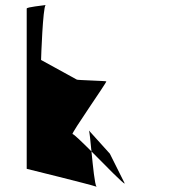

<svg xmlns="http://www.w3.org/2000/svg" viewBox="-20 -742 733 762"><path d="M86 -72C86 -72 338 -10 363 -1C356 -10 349 -81 343 -141C306 -178 273 -210 268 -210C260 -210 404 -415 402 -419C400 -421 285 -424 285 -426L143 -504C143 -512 150 -712 161 -722C150 -720 86 -714 86 -708ZM162 -722C162 -722 161 -722 161 -722C161 -722 162 -722 162 -722ZM333 -224C335 -221 339 -184 343 -141C401 -83 472 -9 475 -14L416 -132ZM363 -1C364 0 364 0 365 0C365 0 363 -1 363 -1Z"/></svg>

Font: Ampere
Style: Regular
Weight: 400
Version: Version 1